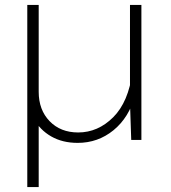

<svg xmlns="http://www.w3.org/2000/svg" viewBox="-20 -564 690 774"><path d="M90 190V-254H136V-114V-85V190ZM136 -544V-194Q136 -121 180 -75.5Q224 -30 295 -30Q375 -30 436.5 -91.5Q498 -153 514 -274L525 -180Q500 -90 437.5 -39Q375 12 293 12Q232 12 186.5 -14Q141 -40 115.5 -86.5Q90 -133 90 -195V-544ZM550 -544V0H509L504 -149V-544Z"/></svg>

Font: Azeret Mono Thin Thin
Style: Regular
Weight: 250
Version: Version 1.002